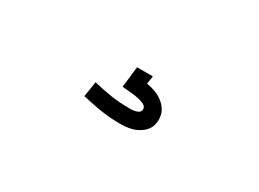

<svg xmlns="http://www.w3.org/2000/svg" viewBox="-23 -166 646 478"><g transform="rotate(30 300.0 73.5)"><path d="M321.8 24.9Q347.2 29.3 361.3 38.3Q375.5 47.4 382.3 57.4Q389.2 67.4 390.6 76.2Q392.1 85 392.1 88.4Q392.1 92.3 390.4 101.8Q388.7 111.3 380.6 120.8Q372.6 130.4 356.7 137.7Q340.8 145 312 145Q293.9 145 277.1 143.3Q260.3 141.6 245.8 138.9Q231.4 136.2 220.5 133.8Q209.5 131.3 202.1 129.9L209 85.9Q234.4 92.3 259.5 96.2Q284.7 100.1 311 100.1H319.8Q328.1 100.1 336.7 96.7Q345.2 93.3 345.2 85Q345.2 78.6 339.4 74.7Q333.5 70.8 323.7 68.4Q314 65.9 300.8 64.5Q287.6 63 272.9 62L279.8 2H325.2Z"/></g></svg>

Font: Ethiopic Sadiss
Style: Regular
Weight: 400
Designer: abass alamnehe
Foundry: Senamirmir Project
Version: Version 5.100